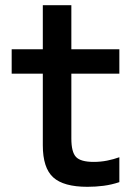

<svg xmlns="http://www.w3.org/2000/svg" viewBox="-20 -710 540 740"><path d="M317 10Q225 10 185 -26.5Q145 -63 145 -150V-426H25V-520H145V-690H255V-520H440V-426H255V-176Q255 -124 273 -105Q291 -86 341 -86Q368 -86 393 -91Q418 -96 440 -104V-8Q410 2 379.5 6Q349 10 317 10Z"/></svg>

Font: M PLUS 1 Code Medium
Style: Regular
Weight: 500
Designer: Coji Morishita
Foundry: UNDERFOREST DESIGN
Version: Version 1.002